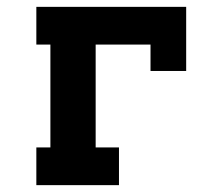

<svg xmlns="http://www.w3.org/2000/svg" viewBox="-20 -540 640 560"><path d="M86 0V-110H127V-410H86V-520H523V-333H419V-410H259V-110H327V0Z"/></svg>

Font: Iosevka HT Extrabold Extended
Style: Regular
Weight: 800
Width: 7
Monospace: yes
Designer: Belleve Invis
Foundry: Belleve Invis
Version: Version 32.3.0; ttfautohint (v1.8.4)